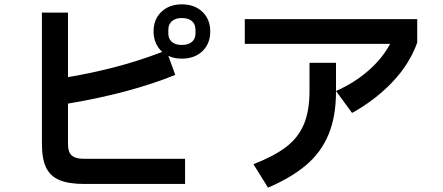

<svg xmlns="http://www.w3.org/2000/svg" viewBox="-20 -832 2040 884"><path d="M817 -562Q781 -562 755 -575L787 -487Q575 -402 293 -355V-168Q293 -132 310 -116.5Q327 -101 364 -101H832V15H369Q296 15 253.5 -3Q211 -21 192 -61Q173 -101 173 -170V-774H293V-477Q392 -493 505 -522Q618 -551 727 -593Q708 -610 697.5 -634Q687 -658 687 -687Q687 -743 723 -777.5Q759 -812 817 -812Q876 -812 912 -777.5Q948 -743 948 -687Q948 -631 912 -596.5Q876 -562 817 -562ZM755 -678Q755 -653 771.5 -639Q788 -625 817 -625Q847 -625 863.5 -639Q880 -653 880 -678V-695Q880 -721 863.5 -735Q847 -749 817 -749Q788 -749 771.5 -734.5Q755 -720 755 -695Z M1527 -413Q1613 -451 1677.5 -508Q1742 -565 1776 -630H1107V-744H1901V-636Q1866 -538 1787.5 -455Q1709 -372 1601 -312ZM1147 -76Q1242 -113 1297.5 -155.5Q1353 -198 1379 -259.5Q1405 -321 1405 -413V-543H1527V-411Q1527 -295 1492.5 -212.5Q1458 -130 1389.5 -72Q1321 -14 1214 32Z"/></svg>

Font: IBM Plex Sans JP SemiBold
Style: Regular
Weight: 600
Designer: Mike Abbink; Paul van der Laan; Pieter van Rosmalen; Wujin Sim; Yejin Wi; Jinhee Kim; Boomi Park; Yona Kim; Kichan Ma
Foundry: Sandoll Inc.
Version: Version 1.001